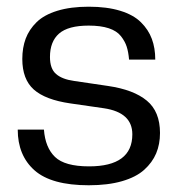

<svg xmlns="http://www.w3.org/2000/svg" viewBox="-20 -546 533 576"><path d="M246.1 9.8Q134.3 9.8 83.7 -34.9Q33.2 -79.6 33.2 -157.2H111.8Q115.7 -103.5 145 -75.2Q174.3 -46.9 247.1 -46.9Q377 -46.9 377 -143.1Q377 -208.5 292 -221.2L190.9 -235.8Q116.2 -246.6 81.5 -277.3Q46.9 -308.1 46.9 -369.1Q46.9 -402.8 57.1 -430.2Q67.4 -457.5 89.8 -479.5Q112.3 -501.5 152.1 -513.7Q191.9 -525.9 246.1 -525.9Q300.8 -525.9 340.6 -513.7Q380.4 -501.5 402.8 -479.2Q425.3 -457 435.5 -429.4Q445.8 -401.9 445.8 -367.2H367.2Q365.2 -390.1 360.1 -406Q355 -421.9 342.8 -437.5Q330.6 -453.1 306.4 -461.2Q282.2 -469.2 246.1 -469.2Q184.6 -469.2 157.2 -445.3Q129.9 -421.4 129.9 -375Q129.9 -339.8 148.2 -324Q166.5 -308.1 202.1 -303.2L304.2 -288.1Q380.9 -276.9 420.4 -244.1Q460 -211.4 460 -147Q460 -113.3 448.5 -85.9Q437 -58.6 412.6 -36.6Q388.2 -14.6 345.9 -2.4Q303.7 9.8 246.1 9.8Z"/></svg>

Font: Creato Display
Style: Regular
Weight: 400
Version: Version 1.000